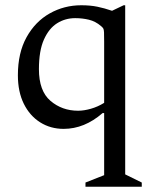

<svg xmlns="http://www.w3.org/2000/svg" viewBox="-20 -480 598 730"><path d="M305 230V214L376 186V-50H370Q301 10 222 10Q172 10 132.5 -15Q93 -40 70.5 -85.5Q48 -131 48 -194Q48 -279 81 -338.5Q114 -398 169 -429Q224 -460 289 -460Q323 -460 350 -454.5Q377 -449 406 -439L450 -460H456V183L519 214V230ZM128 -217Q128 -134 172 -96.5Q216 -59 277 -59Q299 -59 325.5 -66.5Q352 -74 376 -89V-321Q376 -346 375.5 -357Q375 -368 372.5 -372Q370 -376 364 -381Q343 -399 318 -405Q293 -411 266 -411Q228 -411 197 -391.5Q166 -372 147 -329.5Q128 -287 128 -217Z"/></svg>

Font: Spectral
Style: Regular
Weight: 400
Designer: Jean-Baptiste Levee
Foundry: Production Type
Version: Version 2.001